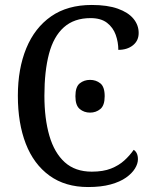

<svg xmlns="http://www.w3.org/2000/svg" viewBox="-20 -744 611 774"><path d="M335 10Q243 10 179.5 -36Q116 -82 84 -164.5Q52 -247 52 -358Q52 -467 86 -549.5Q120 -632 186 -678Q252 -724 350 -724Q413 -724 455 -709Q497 -694 518 -668.5Q539 -643 539 -611Q539 -580 516 -561.5Q493 -543 457 -543Q457 -574 446.5 -603.5Q436 -633 411.5 -652Q387 -671 345 -671Q279 -671 237.5 -634Q196 -597 177.5 -527Q159 -457 159 -358Q159 -266 179 -197Q199 -128 241 -90Q283 -52 350 -52Q396 -52 427.5 -64.5Q459 -77 481 -97Q503 -117 519 -140Q527 -135 531.5 -125.5Q536 -116 536 -102Q536 -84 524 -64.5Q512 -45 488 -28Q464 -11 426 -0.5Q388 10 335 10ZM343 -290Q319 -290 301.5 -304.5Q284 -319 284 -356Q284 -394 301.5 -408Q319 -422 343 -422Q367 -422 384.5 -408Q402 -394 402 -356Q402 -319 384.5 -304.5Q367 -290 343 -290Z"/></svg>

Font: Noto Serif SemiCondensed
Style: Regular
Weight: 400
Width: 4
Designer: Monotype Design Team
Foundry: Monotype Imaging Inc.
Version: Version 2.013